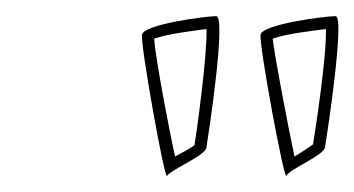

<svg xmlns="http://www.w3.org/2000/svg" viewBox="-20 -800 439 238"><path d="M156 -757C154 -744 184 -577 187 -582C192 -590 237 -608 236 -618C238 -630 261 -780 248 -780C236 -780 158 -770 156 -757ZM171 -752C187 -758 221 -762 236 -764C237 -732 224 -637 221 -620C216 -616 206 -611 197 -606C189 -642 173 -727 171 -752ZM303 -757C301 -744 332 -577 335 -582C338 -590 383 -608 383 -618C385 -630 408 -780 396 -780C383 -780 305 -770 303 -757ZM318 -752C333 -758 369 -762 384 -764C385 -730 371 -639 368 -621C364 -618 352 -610 345 -606C337 -644 321 -727 318 -752Z"/></svg>

Font: Ampere
Style: OuLnIta
Weight: 400
Version: Version 1